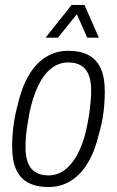

<svg xmlns="http://www.w3.org/2000/svg" viewBox="-20 -743 472 775"><path d="M175 12Q128 12 95 -5Q62 -22 45.5 -58Q29 -94 29 -151Q29 -193 34.5 -235.5Q40 -278 51 -318Q67 -389 95.5 -438Q124 -487 164.5 -512.5Q205 -538 256 -538Q304 -538 336.5 -521Q369 -504 386 -468Q403 -432 403 -373Q403 -331 397.5 -288Q392 -245 380 -205Q364 -135 335.5 -87Q307 -39 266.5 -13.5Q226 12 175 12ZM176 -35Q216 -35 248 -62.5Q280 -90 302 -139Q324 -188 335 -253Q340 -279 342.5 -301Q345 -323 346.5 -341.5Q348 -360 348 -377Q348 -417 337.5 -442Q327 -467 306.5 -479Q286 -491 256 -491Q217 -491 186 -466Q155 -441 133.5 -395.5Q112 -350 99 -288Q94 -259 90 -234.5Q86 -210 84.5 -189Q83 -168 83 -149Q83 -109 93.5 -84Q104 -59 125 -47Q146 -35 176 -35ZM164 -591 269 -723H321L379 -591H332L280 -709H309L214 -591Z"/></svg>

Font: Archivo Condensed ExtraLight
Style: Italic
Weight: 250
Width: 3
Italic angle: -10°
Designer: Hector Gatti
Foundry: Omnibus-Type
Version: Version 2.001